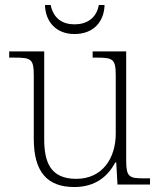

<svg xmlns="http://www.w3.org/2000/svg" viewBox="-20 -743 645 773"><path d="M280 -606C356 -606 399 -655 401 -723H378C368 -669 329 -645 280 -645C231 -645 195 -669 184 -723H161C163 -655 206 -606 280 -606ZM279 10C363 10 414 -32 444 -89H448L453 0H584V-25H558C501 -25 488 -30 488 -97V-536H353V-511H368C435 -511 446 -506 446 -438V-205C446 -107 393 -23 287 -23C183 -23 158 -90 158 -183V-536H17V-511H38C105 -511 116 -506 116 -439V-184C116 -51 170 10 279 10Z"/></svg>

Font: Noto Serif Telugu ExtraLight
Style: Regular
Weight: 200
Designer: Jelle Bosma - Monotype Design Team
Foundry: Monotype Imaging Inc.
Version: Version 2.005